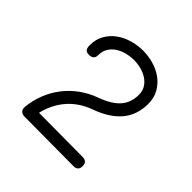

<svg xmlns="http://www.w3.org/2000/svg" viewBox="-165 -766 932 932"><g transform="rotate(45 301.0 -300.0)"><path d="M168.5 -448.7Q168.5 -417 135.7 -417Q118.2 -417 111.6 -425.8Q105 -434.6 105 -453.1Q105 -494.1 122.8 -524.9Q140.6 -555.7 169.4 -576.4Q198.2 -597.2 234.4 -607.4Q270.5 -617.7 306.6 -617.7Q342.3 -617.7 378.4 -607.7Q414.6 -597.7 443.1 -576.9Q471.7 -556.2 489.7 -524.9Q507.8 -493.7 507.8 -451.2Q506.8 -374.5 463.6 -323.7Q420.4 -272.9 336.4 -242.7Q267.1 -217.8 223.1 -167.2Q179.2 -116.7 163.1 -46.9L464.4 -44.9Q496.1 -44.9 496.1 -13.2Q496.1 18.1 464.4 18.1L122.6 16.1Q94.2 12.7 94.2 -14.6V-18.6Q99.1 -67.9 116.5 -111.8Q133.8 -155.8 162.1 -192.4Q190.4 -229 229 -257.1Q267.6 -285.2 314.9 -302.2Q380.9 -326.2 412.6 -361.6Q444.3 -397 444.3 -451.7Q444.3 -477.5 432.4 -496.8Q420.4 -516.1 400.9 -528.8Q381.3 -541.5 356.7 -547.9Q332 -554.2 306.6 -554.2Q280.8 -553.7 255.9 -547.1Q231 -540.5 211.7 -527.6Q192.4 -514.6 180.4 -495.1Q168.5 -475.6 168.5 -448.7Z"/></g></svg>

Font: Erica Type
Style: Regular
Weight: 400
Designer: Peter Wiegel
Foundry: Peter Wiegel
Version: Version 1.000 2010 initial release